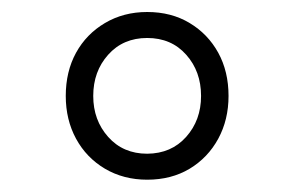

<svg xmlns="http://www.w3.org/2000/svg" viewBox="-20 -718 514 320"><path d="M225.3 -461.8Q185.2 -461.8 160.3 -489.8Q135.4 -517.7 135.4 -558.1Q135.4 -599 160.3 -626.8Q185.2 -654.7 225.3 -654.7Q265.6 -654.7 290.3 -626.8Q315.1 -599 315.1 -558.1Q315.1 -517.7 290.3 -489.9Q265.6 -462.1 225.3 -461.8ZM225.3 -418.5Q265.6 -418.5 296.1 -436.8Q326.6 -455.2 343.8 -486.9Q360.9 -518.5 360.9 -558.1Q360.9 -598.7 343.8 -630Q326.6 -661.3 296.1 -679.6Q265.6 -698 225.3 -698Q186 -698 154.9 -679.6Q123.9 -661.3 106.7 -630Q89.6 -598.7 89.6 -558.1Q89.6 -518.5 106.7 -486.9Q123.9 -455.2 154.9 -436.8Q186 -418.5 225.3 -418.5Z"/></svg>

Font: Roundo Variable
Style: Regular
Weight: 200
Designer: Shiva Nallaperumal
Foundry: Indian Type Foundry
Version: Version 2.000